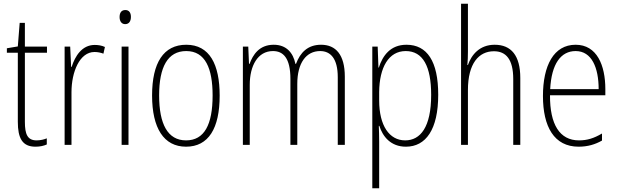

<svg xmlns="http://www.w3.org/2000/svg" viewBox="-20 -780 3329 1034"><path d="M177 -24C128 -24 114 -57 114 -124V-496H233V-529H114V-657H86L76 -530L17 -520V-496H76V-124C76 -36 100 10 171 10C197 10 216 5 232 -2V-35C218 -29 198 -24 177 -24Z M490 -538C421 -538 384 -477 366 -420H363L358 -529H328V0H365V-283C365 -393 409 -500 489 -500C507 -500 524 -496 537 -491L545 -527C528 -535 509 -538 490 -538Z M655 -726C632 -726 624 -709 624 -688C624 -667 634 -650 654 -650C675 -650 685 -666 685 -689C685 -709 677 -726 655 -726ZM672 -529H635V0H672Z M1163 -265C1163 -433 1109 -539 983 -539C861 -539 799 -442 799 -266C799 -90 862 10 982 10C1103 10 1163 -89 1163 -265ZM837 -266C837 -419 883 -505 983 -505C1086 -505 1125 -411 1125 -266C1125 -108 1080 -24 982 -24C883 -24 837 -112 837 -266Z M1709 -539C1637 -539 1597 -497 1574 -436H1571C1559 -495 1523 -539 1454 -539C1376 -539 1342 -485 1324 -436H1321L1317 -529H1288V0H1325V-323C1325 -426 1368 -505 1450 -505C1505 -505 1544 -468 1544 -355V0H1581V-328C1581 -441 1629 -505 1704 -505C1760 -505 1799 -465 1799 -364V0H1837V-367C1837 -486 1788 -539 1709 -539Z M2169 -539C2083 -539 2041 -481 2020 -416H2018L2014 -529H1985V234H2022V-16C2022 -48 2021 -79 2020 -102H2023C2041 -45 2084 10 2166 10C2273 10 2340 -82 2340 -270C2340 -450 2280 -539 2169 -539ZM2165 -505C2258 -505 2302 -422 2302 -269C2302 -95 2244 -24 2162 -24C2077 -24 2022 -103 2022 -239V-284C2023 -417 2073 -505 2165 -505Z M2500 -503V-760H2463V0H2500V-295C2500 -439 2559 -504 2640 -504C2704 -504 2744 -462 2744 -354V0H2782V-360C2782 -481 2733 -539 2644 -539C2563 -539 2519 -485 2500 -430H2497C2499 -454 2500 -473 2500 -503Z M3080 -539C2962 -539 2904 -427 2904 -263C2904 -98 2964 10 3096 10C3145 10 3185 -2 3222 -23V-61C3178 -35 3142 -24 3098 -24C2994 -24 2941 -110 2942 -267H3240V-300C3240 -428 3195 -539 3080 -539ZM3080 -505C3167 -505 3204 -415 3204 -300H2943C2950 -437 3001 -505 3080 -505Z"/></svg>

Font: Noto Sans Thai Looped Condensed ExtraLight
Style: Regular
Weight: 200
Width: 3
Designer: Sasikarn Vongin, Ben Mitchell
Foundry: The Fontpad Ltd
Version: Version 1.001